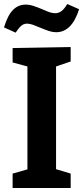

<svg xmlns="http://www.w3.org/2000/svg" viewBox="-27 -939 415 959"><path d="M326 -704V-632L253 -607V-94L326 -72V0H36V-72L110 -93V-607L36 -627V-699ZM-7 -802Q11 -862 37.5 -889Q64 -916 101 -916Q120 -916 140 -909.5Q160 -903 186 -892Q208 -882 222 -877.5Q236 -873 248 -873Q266 -873 280 -883.5Q294 -894 309 -919L368 -893Q332 -778 253 -778Q236 -778 218 -784Q200 -790 173 -801Q155 -809 138 -815Q121 -821 108 -821Q92 -821 79.5 -810.5Q67 -800 51 -776Z"/></svg>

Font: Bitter Pro
Style: Bold
Weight: 700
Designer: Sol Matas, and Bitter project Authors
Foundry: Sol Matas
Version: Version 1.010